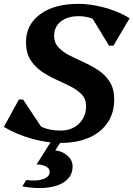

<svg xmlns="http://www.w3.org/2000/svg" viewBox="-32 -726 693 997"><path d="M283 16Q210 16 132 -6Q54 -28 -12 -67L66 -209H88L181 -69Q223 -48 283 -48Q341 -48 378 -83.5Q415 -119 415 -175Q415 -212 392.5 -235.5Q370 -259 334.5 -277Q299 -295 259 -313Q219 -331 183.5 -355.5Q148 -380 125.5 -416Q103 -452 103 -507Q103 -598 176.5 -652Q250 -706 375 -706Q419 -706 468 -696.5Q517 -687 562 -670Q607 -653 641 -631L557 -489H534L449 -629Q415 -642 376 -642Q319 -642 284 -614.5Q249 -587 249 -540Q249 -504 271.5 -480Q294 -456 329.5 -438Q365 -420 405 -402Q445 -384 480.5 -360Q516 -336 538.5 -300Q561 -264 561 -209Q561 -140 527 -89.5Q493 -39 431 -11.5Q369 16 283 16ZM84 242 104 209Q159 216 192.5 204Q226 192 226 166Q226 149 207 138.5Q188 128 158 128L245 -10H297L255 55Q295 60 320 83.5Q345 107 345 138Q345 183 312 211Q279 239 220.5 247.5Q162 256 84 242Z"/></svg>

Font: Platypi SemiBold
Style: Italic
Weight: 600
Italic angle: -13°
Designer: David Sargent
Foundry: Bolt Cutter Type
Version: Version 1.200; ttfautohint (v1.8.4.7-5d5b)